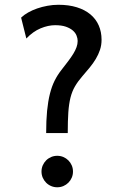

<svg xmlns="http://www.w3.org/2000/svg" viewBox="-20 -772 553 804"><path d="M153.8 -53.7Q153.8 -67.4 158.9 -79.3Q164.1 -91.3 173.1 -100.3Q182.1 -109.4 194.1 -114.5Q206.1 -119.6 219.7 -119.6Q233.4 -119.6 245.4 -114.5Q257.3 -109.4 266.4 -100.3Q275.4 -91.3 280.5 -79.3Q285.6 -67.4 285.6 -53.7Q285.6 -40 280.5 -28.1Q275.4 -16.1 266.4 -7.1Q257.3 2 245.4 7.1Q233.4 12.2 219.7 12.2Q206.1 12.2 194.1 7.1Q182.1 2 173.1 -7.1Q164.1 -16.1 158.9 -28.1Q153.8 -40 153.8 -53.7ZM224.6 -752Q268.1 -752 301.8 -741.5Q335.4 -731 358.4 -711.9Q381.3 -692.9 393.3 -665.8Q405.3 -638.7 405.3 -605.5Q405.3 -583 398.7 -563.2Q392.1 -543.5 381.1 -525.1Q370.1 -506.8 355.5 -489Q340.8 -471.2 324.7 -452.6Q305.7 -430.7 293.7 -409.9Q281.7 -389.2 275.1 -363Q268.6 -336.9 266.1 -301.5Q263.7 -266.1 263.7 -214.8H173.3Q173.3 -268.1 177.2 -308.1Q181.2 -348.1 189 -379.2Q196.8 -410.2 208.7 -434.1Q220.7 -458 236.8 -478.5Q252.9 -499 265.6 -515.9Q278.3 -532.7 287.1 -547.1Q295.9 -561.5 300.5 -574.5Q305.2 -587.4 305.2 -600.6Q305.2 -611.3 300.5 -623Q295.9 -634.8 284.9 -644.3Q273.9 -653.8 255.9 -660.2Q237.8 -666.5 210.9 -666.5Q181.6 -666.5 149.9 -653.3Q118.2 -640.1 90.3 -610.8L68.4 -698.2Q80.6 -710 97.9 -719.7Q115.2 -729.5 135.7 -736.6Q156.2 -743.7 179 -747.8Q201.7 -752 224.6 -752Z"/></svg>

Font: Andika Eur
Style: Regular
Weight: 400
Designer: Victor Gaultney, Annie Olsen, Julie Remington, Don Collingsworth, Eric Hays, Becca Hirsbrunner
Foundry: SIL International
Version: Version 5.000